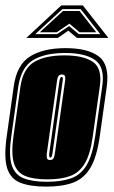

<svg xmlns="http://www.w3.org/2000/svg" viewBox="-28 -683 423 714"><path d="M144 11Q84 11 47.5 -3.5Q11 -18 -1.5 -58Q-14 -98 -3 -176L23 -361Q34 -442 83.5 -473Q133 -504 216 -504Q299 -504 339.5 -473Q380 -442 369 -361L343 -176Q332 -98 307.5 -58Q283 -18 243 -3.5Q203 11 144 11ZM146 -7Q200 -7 236.5 -20Q273 -33 294.5 -69.5Q316 -106 326 -176L352 -361Q363 -433 326 -459.5Q289 -486 214 -486Q139 -486 95 -459.5Q51 -433 40 -361L14 -176Q4 -106 15.5 -69.5Q27 -33 60 -20Q93 -7 146 -7ZM148 -16Q97 -16 66 -28.5Q35 -41 24 -75.5Q13 -110 22 -176L48 -361Q58 -428 99 -452.5Q140 -477 212 -477Q283 -477 318 -452.5Q353 -428 343 -361L317 -176Q308 -110 287.5 -75.5Q267 -41 233 -28.5Q199 -16 148 -16ZM158 -88Q169 -88 172 -96.5Q175 -105 176 -112L214 -382Q216 -396 213 -401Q210 -406 202 -406Q195 -406 190.5 -401.5Q186 -397 184 -382L146 -112Q145 -102 146.5 -95Q148 -88 158 -88ZM159 -97Q154 -97 155 -112L193 -382Q196 -397 201 -397Q208 -397 205 -382L167 -112Q165 -97 159 -97ZM200 -663H280L375 -542H258L226 -569L187 -542H70ZM103 -556H184L229 -586L265 -556H345L272 -649H204ZM120 -563 206 -642H268L330 -563H268L230 -595L183 -563Z"/></svg>

Font: Alumni Sans Collegiate One SC
Style: Italic
Weight: 400
Italic angle: -8°
Designer: Robert E. Leuschke
Foundry: Robert E. Leuschke
Version: Version 1.100